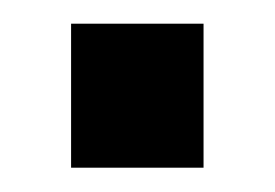

<svg xmlns="http://www.w3.org/2000/svg" viewBox="-20 -138 226 158"><path d="M38.5 0V-118.5H147.5V0Z"/></svg>

Font: Cabin Condensed Medium
Style: Regular
Weight: 500
Width: 3
Designer: Pablo Impallari
Foundry: Pablo Impallari. http://www.impallari.com Igino Marini. http://www.ikern.com
Version: Version 3.001; ttfautohint (v1.8.3)